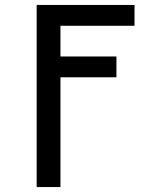

<svg xmlns="http://www.w3.org/2000/svg" viewBox="-20 -540 640 775"><path d="M128 215V-520H523V-436H224V-312H450V-228H224V215Z"/></svg>

Font: Iosevka Aile Medium
Style: Regular
Weight: 500
Designer: Belleve Invis
Foundry: Belleve Invis
Version: Version 27.3.5; ttfautohint (v1.8.4)